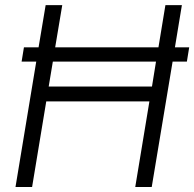

<svg xmlns="http://www.w3.org/2000/svg" viewBox="-20 -748 777 768"><path d="M736.8 -558.6 727.5 -501.5H670.4L586.9 0H521L577.6 -342.3H165L108.4 0H42L125 -501.5H66.4L75.7 -558.6H134.3L162.6 -727.5H229L200.7 -558.6H613.8L641.6 -727.5H707.5L679.7 -558.6ZM604 -501.5H191.4L174.8 -401.9H587.9Z"/></svg>

Font: Inter Display Light
Style: Italic
Weight: 300
Italic angle: -9.39999°
Designer: Rasmus Andersson
Foundry: rsms
Version: Version 4.000;git-a52131595